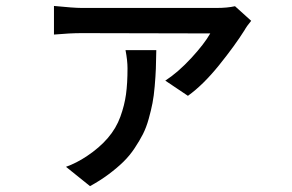

<svg xmlns="http://www.w3.org/2000/svg" viewBox="-20 -552 996 655"><path d="M408.2 -380.9H513.2Q512.7 -343.3 511.7 -317.6Q510.7 -292 507.8 -258.1Q504.9 -224.1 500.2 -200.2Q495.6 -176.3 487.3 -146.5Q479 -116.7 467.5 -94.2Q456.1 -71.8 439.2 -46.4Q422.4 -21 400.9 0Q379.4 21 350.6 42.5Q321.8 64 287.1 83L205.1 17.1Q240.7 4.4 275.9 -19Q319.8 -48.3 348.1 -81.5Q376.5 -114.7 390.6 -153.8Q404.8 -192.9 409.9 -230.5Q415 -268.1 415 -318.8Q415 -345.7 408.2 -380.9ZM781.7 -530.8 836.9 -481Q821.8 -462.9 814 -448.7Q781.2 -396.5 727.1 -329.3Q672.9 -262.2 621.1 -225.1L543.9 -276.9Q587.4 -305.2 632.1 -353.5Q676.8 -401.9 697.3 -438L258.8 -439Q219.2 -439 164.1 -434.1V-531.7Q232.4 -524.9 258.8 -524.9H719.2Q755.4 -524.9 781.7 -530.8Z"/></svg>

Font: Karasuma Gothic
Style: Regular
Weight: 500
Designer: Rasmus Andersson / Ryoko Nishizuka
Foundry: Genbu
Version: Version 1.00